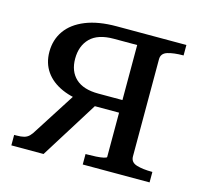

<svg xmlns="http://www.w3.org/2000/svg" viewBox="-81 -601 730 691"><g transform="rotate(15 284.0 -256.0)"><path d="M361 -466H274Q215 -466 186.5 -437.5Q158 -409 158 -361Q158 -314 186.5 -287.5Q215 -261 271 -261H390V-214H262L244 -218Q186 -221 145.5 -239Q105 -257 83.5 -288Q62 -319 62 -361Q62 -406 86 -440Q110 -474 157 -493Q204 -512 272 -512H532V-473H531Q496 -473 473 -466Q450 -459 450 -437V-75Q450 -53 473 -46Q496 -39 531 -39H532V0H283V-39H289Q305 -39 322 -40Q339 -41 350 -43.5Q361 -46 361 -49ZM194 -239 277 -224 137 0H17V-39H26Q43 -39 54 -42Q65 -45 73 -53Q81 -61 89 -75Z"/></g></svg>

Font: Roboto Serif 72pt
Style: Regular
Weight: 400
Designer: Greg Gazdowicz
Foundry: Commercial Type
Version: Version 1.008